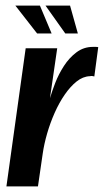

<svg xmlns="http://www.w3.org/2000/svg" viewBox="-20 -668 372 688"><path d="M3 0 72 -495H185L159 -316Q166 -340 178 -371Q190 -402 209 -431.5Q228 -461 254 -480.5Q280 -500 313 -500Q317 -500 323 -500Q329 -500 332 -499L318 -394Q316 -395 311.5 -395.5Q307 -396 302 -395Q277 -394 254.5 -376Q232 -358 212 -329Q192 -300 176 -264Q160 -228 149 -190Q138 -152 133 -117L116 0ZM259 -548H214L143 -648H231ZM165 -548H113L35 -648H123Z"/></svg>

Font: Alumni Sans
Style: Bold Italic
Weight: 700
Italic angle: -8°
Designer: Robert E. Leuschke
Foundry: Robert E. Leuschke
Version: Version 1.016